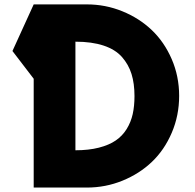

<svg xmlns="http://www.w3.org/2000/svg" viewBox="-20 -845 879 865"><path d="M36.1 -615.2 131.8 -825.2H371.1Q455.1 -825.2 531.2 -794.2Q607.4 -763.2 663.8 -709.5Q720.2 -655.8 753.7 -578.4Q787.1 -501 787.1 -413.1Q787.1 -324.7 753.9 -247.1Q720.7 -169.4 664.3 -115.7Q607.9 -62 531.7 -31Q455.6 0 371.1 0H131.8V-490.2ZM319.8 -168Q379.4 -168 425.3 -179.7Q471.2 -191.4 501.5 -212.2Q531.7 -232.9 550.8 -263.9Q569.8 -294.9 577.9 -331.1Q585.9 -367.2 585.9 -412.1Q585.9 -468.8 572.5 -511.7Q559.1 -554.7 529.3 -588.4Q499.5 -622.1 446.8 -639.6Q394 -657.2 319.8 -657.2Z"/></svg>

Font: Hussar Preview
Style: Bold
Weight: 700
Foundry: Cannot Into Space Fonts, PlusOne Fonts
Version: Version 2.29RC2 "Millennial"